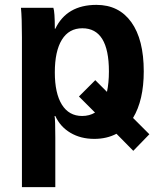

<svg xmlns="http://www.w3.org/2000/svg" viewBox="-20 -560 651 788"><path d="M527 59 458 -11Q418 10 367 10Q311 10 269 -15Q227 -40 207 -84H204Q207 -69 207 5V208H70V-407Q70 -487 66 -528H199Q205 -512 205 -442H207Q254 -540 376 -540Q468 -540 519 -469Q570 -398 570 -267Q570 -149 526 -76L593 -9ZM427 -267Q427 -444 318 -444Q263 -444 234 -397Q205 -350 205 -263Q205 -177 234 -130.5Q263 -84 317 -84Q347 -84 370 -98L304 -164L371 -231L419 -183Q427 -220 427 -267Z"/></svg>

Font: Libra Sans
Style: Bold
Weight: 700
Foundry: Context Ltd
Version: Version 1.000